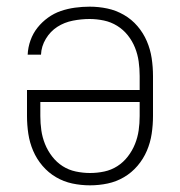

<svg xmlns="http://www.w3.org/2000/svg" viewBox="-20 -548 540 576"><path d="M250 8Q223 8 197 2.5Q171 -3 148 -16.5Q125 -30 107.5 -50.5Q90 -71 79.5 -95.5Q69 -120 65 -146.5Q61 -173 61 -200V-278H399V-320Q399 -342 396 -363.5Q393 -385 385 -405Q377 -425 363.5 -442Q350 -459 331.5 -470.5Q313 -482 291.5 -486.5Q270 -491 249 -491Q224 -491 198.5 -486Q173 -481 152 -467.5Q131 -454 117.5 -431.5Q104 -409 103 -384H63Q64 -406 71.5 -427Q79 -448 92.5 -465Q106 -482 124 -495Q142 -508 162.5 -515Q183 -522 205 -525Q227 -528 249 -528Q276 -528 302 -522.5Q328 -517 351.5 -503.5Q375 -490 392.5 -469.5Q410 -449 420.5 -424.5Q431 -400 435 -373.5Q439 -347 439 -320V-200Q439 -173 435 -146.5Q431 -120 420.5 -95.5Q410 -71 392.5 -50.5Q375 -30 352 -16.5Q329 -3 303 2.5Q277 8 250 8ZM250 -29Q272 -29 293 -33.5Q314 -38 332 -49.5Q350 -61 363.5 -78.5Q377 -96 385 -116Q393 -136 396 -157Q399 -178 399 -200V-242H101V-200Q101 -178 104 -157Q107 -136 115 -116Q123 -96 136.5 -78.5Q150 -61 168 -49.5Q186 -38 207.5 -33.5Q229 -29 250 -29Z"/></svg>

Font: Zed Sans Extralight
Style: Regular
Weight: 200
Designer: Belleve Invis
Foundry: Belleve Invis
Version: Version 1.0.0; ttfautohint (v1.8.4)